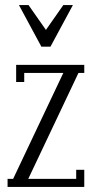

<svg xmlns="http://www.w3.org/2000/svg" viewBox="-20 -741 369 761"><path d="M314 -484V-452H291L92 -32H282V-68H314V0H10V-32H32L231 -452H76V-416H44V-484ZM144 -556 55 -721H93L177 -601H147L231 -721H269L180 -556Z"/></svg>

Font: Margherita Variable
Style: Regular
Weight: 400
Designer: James Puckett
Foundry: Dunwich Type Founders
Version: Version 1.008